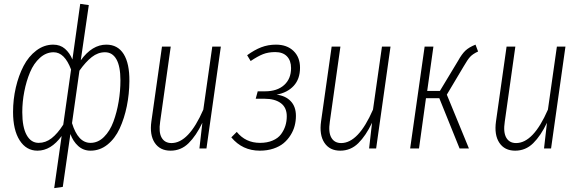

<svg xmlns="http://www.w3.org/2000/svg" viewBox="-20 -761 2969 984"><path d="M257.8 203.1 295.9 -64Q241.2 11.2 171.9 11.2Q114.7 11.2 80.8 -41.7Q46.9 -94.7 46.9 -187Q46.9 -251 61 -312.3Q75.2 -373.5 100.8 -422.9Q126.5 -472.2 166.3 -502.2Q206.1 -532.2 252.9 -532.2Q288.6 -532.2 313 -511Q337.4 -489.7 351.1 -456.1L391.1 -741.2L435.1 -734.9L394 -452.1Q452.1 -532.2 524.9 -532.2Q583.5 -532.2 613.8 -483.9Q644 -435.5 643.1 -345.2Q642.6 -278.8 629.9 -216.6Q617.2 -154.3 593.5 -102.8Q569.8 -51.3 531 -20Q492.2 11.2 443.8 11.2Q407.2 11.2 380.6 -12.9Q354 -37.1 340.8 -74.2L301.8 196.8ZM178.2 -28.8Q213.9 -28.8 244.4 -52.5Q274.9 -76.2 304.2 -122.1L344.2 -404.8Q311 -493.2 254.9 -493.2Q216.3 -493.2 184.6 -464.6Q152.8 -436 133.8 -390.4Q114.7 -344.7 104.5 -291.7Q94.2 -238.8 94.2 -186Q94.2 -109.4 116.5 -69.1Q138.7 -28.8 178.2 -28.8ZM443.8 -28.8Q482.4 -28.8 512.9 -59.1Q543.5 -89.4 561.3 -137.7Q579.1 -186 588.1 -240.5Q597.2 -294.9 597.2 -349.1Q597.2 -420.9 576.7 -457Q556.2 -493.2 518.1 -493.2Q481.9 -493.2 450.4 -468.5Q418.9 -443.8 387.2 -398.9L349.1 -129.9Q379.9 -28.8 443.8 -28.8Z M854 11.2Q799.8 11.2 772.9 -29.3Q746.1 -69.8 755.9 -139.2L810.1 -522H855L800.8 -137.2Q792.5 -83.5 808.3 -55.7Q824.2 -27.8 858.9 -27.8Q947.3 -27.8 1022 -199.2L1067.9 -522H1111.8L1038.1 0H1002L1017.1 -131.8Q985.4 -65.4 946.5 -27.1Q907.7 11.2 854 11.2Z M1394.5 -532.2Q1450.7 -532.2 1484.1 -500Q1517.6 -467.8 1517.6 -414.1Q1517.6 -356.4 1485.4 -321.3Q1453.1 -286.1 1397.5 -275.9Q1442.9 -270.5 1469.7 -242.7Q1496.6 -214.8 1496.6 -167Q1496.6 -141.1 1490.2 -116.5Q1483.9 -91.8 1469.2 -68.4Q1454.6 -44.9 1433.6 -27.3Q1412.6 -9.8 1381.1 0.7Q1349.6 11.2 1311.5 11.2Q1222.2 11.2 1165.5 -57.1L1193.4 -85Q1238.8 -28.8 1312.5 -28.8Q1349.6 -28.8 1377.4 -40.8Q1405.3 -52.7 1420.4 -73.2Q1435.5 -93.8 1442.6 -116.7Q1449.7 -139.6 1449.7 -165Q1449.7 -210 1419.2 -232.4Q1388.7 -254.9 1336.4 -254.9H1290.5L1300.8 -293H1338.4Q1400.4 -293 1436 -325Q1471.7 -356.9 1471.7 -412.1Q1471.7 -450.2 1450.7 -472.2Q1429.7 -494.1 1390.6 -494.1Q1355 -494.1 1327.9 -483.4Q1300.8 -472.7 1264.6 -448.2L1246.6 -478Q1284.2 -505.4 1319.1 -518.8Q1354 -532.2 1394.5 -532.2Z M1723.6 11.2Q1669.4 11.2 1642.6 -29.3Q1615.7 -69.8 1625.5 -139.2L1679.7 -522H1724.6L1670.4 -137.2Q1662.1 -83.5 1678 -55.7Q1693.8 -27.8 1728.5 -27.8Q1816.9 -27.8 1891.6 -199.2L1937.5 -522H1981.4L1907.7 0H1871.6L1886.7 -131.8Q1855 -65.4 1816.2 -27.1Q1777.3 11.2 1723.6 11.2Z M2417 -532.2 2430.2 -497.1Q2402.8 -484.4 2389.4 -469.7Q2376 -455.1 2356.4 -420.9L2270 -275.9L2383.3 0H2335.4L2231.4 -257.8H2163.1L2127.4 0H2082L2156.2 -522H2201.2L2169.4 -294.9H2234.4L2328.1 -450.2Q2346.7 -483.9 2365.2 -501.5Q2383.8 -519 2417 -532.2Z M2620.1 11.2Q2565.9 11.2 2539.1 -29.3Q2512.2 -69.8 2522 -139.2L2576.2 -522H2621.1L2566.9 -137.2Q2558.6 -83.5 2574.5 -55.7Q2590.3 -27.8 2625 -27.8Q2713.4 -27.8 2788.1 -199.2L2834 -522H2877.9L2804.2 0H2768.1L2783.2 -131.8Q2751.5 -65.4 2712.6 -27.1Q2673.8 11.2 2620.1 11.2Z"/></svg>

Font: Fira Sans Compressed ExtraLight
Style: Italic
Weight: 250
Width: 3
Italic angle: -8°
Designer: Carrois Corporate & Edenspiekermann AG
Foundry: Carrois Corporate GbR & Edenspiekermann AG
Version: Version 4.203;PS 004.203;hotconv 1.0.88;makeotf.lib2.5.64775